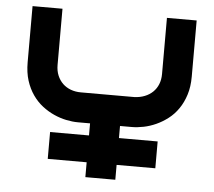

<svg xmlns="http://www.w3.org/2000/svg" viewBox="-51 -755 906 811"><g transform="rotate(5 402.5 -350.0)"><path d="M630.9 -63H466.8V0H339.8V-63H174.8V-176.8H339.8V-228H288.6Q265.1 -228 238.8 -233.4Q212.4 -238.8 186.3 -250.5Q160.2 -262.2 136.5 -280.5Q112.8 -298.8 94.5 -325Q76.2 -351.1 65.4 -385Q54.7 -418.9 54.7 -461.9V-700.2H181.6V-461.9Q181.6 -437 189.9 -417.2Q198.2 -397.5 212.6 -383.5Q227.1 -369.6 246.8 -362.3Q266.6 -355 289.6 -355H516.6Q540.5 -356 560.3 -363.8Q580.1 -371.6 594.5 -385.5Q608.9 -399.4 616.7 -418.7Q624.5 -438 624.5 -461.9V-700.2H750.5V-461.9Q750.5 -418.9 739.7 -385Q729 -351.1 710.9 -325Q692.9 -298.8 668.9 -280.5Q645 -262.2 619.1 -250.5Q593.3 -238.8 566.7 -233.4Q540 -228 516.6 -228H466.8V-176.8H630.9Z"/></g></svg>

Font: Audiowide
Style: Regular
Weight: 400
Designer: Astigmatic (AOETI)
Foundry: Astigmatic (AOETI)
Version: Version 1.002